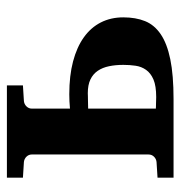

<svg xmlns="http://www.w3.org/2000/svg" viewBox="-3 -525 528 562"><g transform="rotate(-90 261.0 -244.0)"><path d="M352.1 -147Q352.1 -169.9 348.1 -189Q344.2 -208 334.7 -221.9Q325.2 -235.8 309.3 -243.4Q293.5 -251 269 -251Q266.6 -251 260.5 -250.7Q254.4 -250.5 247.6 -250.5Q240.7 -250.5 234.1 -250.2Q227.5 -250 224.1 -250V-51.8Q226.1 -51.8 230.5 -51.5Q234.9 -51.3 240.2 -51.3Q245.6 -51.3 250.5 -51Q255.4 -50.8 257.8 -50.8Q290.5 -50.8 309.3 -58.8Q328.1 -66.9 337.6 -80.6Q347.2 -94.2 349.6 -111.3Q352.1 -128.4 352.1 -147ZM491.2 -147Q491.2 -110.8 480.2 -83.5Q469.2 -56.2 441.9 -37.6Q414.6 -19 368.4 -9.5Q322.3 0 252 0H22V-46.9L67.9 -49.8Q77.1 -50.8 83.5 -57.4Q89.8 -64 89.8 -73.2V-415Q89.8 -423.8 83.5 -430.4Q77.1 -437 67.9 -438L22 -440.9V-487.8H292V-440.9L246.1 -438Q236.8 -437 230.5 -430.4Q224.1 -423.8 224.1 -415V-303.2Q232.9 -304.2 245.4 -304.7Q257.8 -305.2 266.1 -305.2Q320.3 -305.2 362.1 -294.2Q403.8 -283.2 432.6 -262.7Q461.4 -242.2 476.3 -212.9Q491.2 -183.6 491.2 -147Z"/></g></svg>

Font: Charis SIL CyrE
Style: Bold
Weight: 700
Foundry: SIL International
Version: Version 5.000